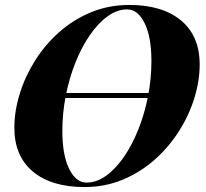

<svg xmlns="http://www.w3.org/2000/svg" viewBox="-20 -742 833 776"><path d="M119 -346V-366H678V-346ZM494 -704Q454 -704 415.5 -676.5Q377 -649 343.5 -600.5Q310 -552 285 -489.5Q260 -427 246 -356Q232 -285 232 -213Q232 -115 259.5 -59.5Q287 -4 330 -4Q370 -4 408.5 -31.5Q447 -59 480.5 -107.5Q514 -156 539 -218.5Q564 -281 578 -352Q592 -423 592 -495Q592 -593 564.5 -648.5Q537 -704 494 -704ZM38 -226Q38 -292 59.5 -362Q81 -432 121 -496Q161 -560 218 -611Q275 -662 347 -692Q419 -722 503 -722Q636 -722 711.5 -659.5Q787 -597 787 -481Q787 -415 765.5 -345.5Q744 -276 703.5 -212Q663 -148 605.5 -97Q548 -46 476.5 -16Q405 14 321 14Q188 14 113 -48.5Q38 -111 38 -226Z"/></svg>

Font: Playfair Display ExtraBold
Style: Italic
Weight: 800
Italic angle: -14°
Designer: Claus Eggers Sørensen
Foundry: Claus Eggers Sørensen
Version: Version 1.203